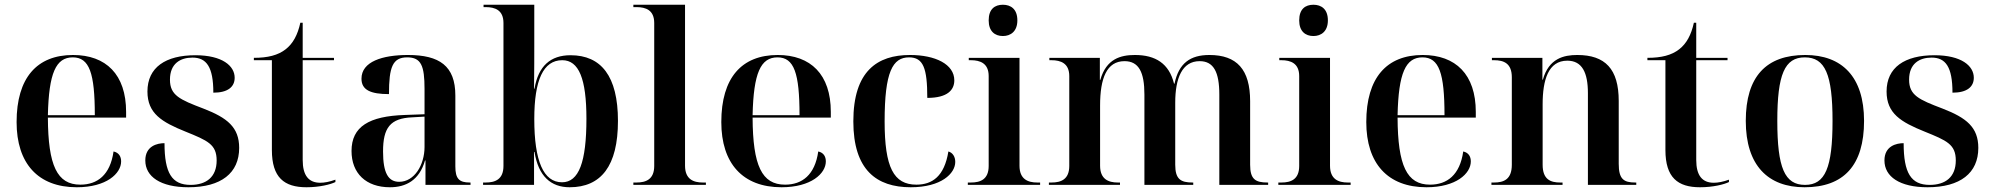

<svg xmlns="http://www.w3.org/2000/svg" viewBox="-20 -780 8408 810"><path d="M304 10C429 10 491 -48 491 -99C491 -119 482 -136 459 -141C445 -42 391 -1 319 -1C221 -1 183 -81 182 -284H512V-308C512 -466 427 -548 288 -548C136 -548 50 -452 50 -265C50 -91 140 10 304 10ZM380 -294H182C186 -472 216 -538 287 -538C357 -538 380 -472 380 -294Z M775 10C913 10 989 -50 989 -156C989 -243 939 -283 838 -322C738 -360 697 -378 697 -444C697 -512 741 -537 792 -537C851 -537 880 -498 880 -389C942 -389 970 -414 970 -452C970 -502 918 -547 804 -547C679 -547 602 -496 602 -394C602 -301 663 -265 762 -225C856 -187 894 -171 894 -103C894 -33 850 0 784 0C705 0 674 -50 674 -176C643 -176 593 -164 593 -103C593 -35 657 10 775 10Z M1273 10C1328 10 1375 -2 1395 -12V-22C1370 -13 1349 -9 1331 -9C1282 -9 1257 -40 1257 -105V-526H1389V-536H1257V-684H1247C1236 -633 1216 -596 1185 -572C1153 -547 1110 -536 1051 -536V-526H1127V-147C1127 -31 1179 10 1273 10Z M1625 10C1692 10 1749 -19 1773 -103H1775V0H1965V-10H1962C1917 -10 1901 -26 1901 -78V-377C1901 -502 1834 -548 1701 -548C1593 -548 1505 -520 1505 -448C1505 -400 1544 -383 1621 -383C1621 -497 1636 -538 1698 -538C1757 -538 1771 -502 1771 -405V-298L1688 -295C1537 -290 1463 -246 1463 -143C1463 -49 1524 10 1625 10ZM1664 -13C1618 -13 1596 -50 1596 -141C1596 -241 1626 -281 1719 -285L1771 -288V-160C1771 -84 1728 -13 1664 -13Z M2383 10C2516 10 2587 -80 2587 -270C2587 -459 2516 -547 2387 -547C2303 -547 2251 -502 2235 -406H2233C2234 -483 2234 -550 2234 -584V-760H2020V-750H2029C2069 -750 2104 -737 2104 -683V-80C2104 -23 2069 -10 2029 -10H2018V0H2233V-139H2235C2251 -37 2304 10 2383 10ZM2351 -11C2273 -11 2234 -100 2234 -278C2234 -442 2272 -526 2352 -526C2422 -526 2454 -448 2454 -279C2454 -96 2422 -11 2351 -11Z M2652 0H2958V-10H2945C2905 -10 2870 -24 2870 -81V-760H2652V-750H2665C2705 -750 2740 -737 2740 -683V-80C2740 -23 2705 -10 2665 -10H2652Z M3277 10C3402 10 3464 -48 3464 -99C3464 -119 3455 -136 3432 -141C3418 -42 3364 -1 3292 -1C3194 -1 3156 -81 3155 -284H3485V-308C3485 -466 3400 -548 3261 -548C3109 -548 3023 -452 3023 -265C3023 -91 3113 10 3277 10ZM3353 -294H3155C3159 -472 3189 -538 3260 -538C3330 -538 3353 -472 3353 -294Z M3822 10C3951 10 4010 -48 4010 -97C4010 -119 3999 -136 3981 -141C3964 -36 3913 -1 3846 -1C3750 -1 3712 -74 3712 -268C3712 -477 3746 -538 3815 -538C3875 -538 3892 -493 3892 -367C3978 -367 4006 -401 4006 -441C4006 -509 3926 -548 3819 -548C3681 -548 3580 -480 3580 -268C3580 -63 3678 10 3822 10Z M4211 -628C4244 -628 4272 -648 4272 -694C4272 -742 4244 -760 4211 -760C4177 -760 4151 -742 4151 -694C4151 -648 4177 -628 4211 -628ZM4063 0H4368V-10H4356C4316 -10 4281 -24 4281 -81V-536H4067V-526H4076C4115 -526 4151 -513 4151 -459V-80C4151 -23 4116 -10 4076 -10H4063Z M4405 0H4705V-10H4696C4656 -10 4621 -24 4621 -81V-335C4621 -450 4649 -522 4724 -522C4784 -522 4808 -476 4808 -381V0H5014V-10H5011C4961 -10 4938 -24 4938 -85V-347C4938 -450 4967 -522 5041 -522C5100 -522 5124 -476 5124 -381V0H5330V-10H5327C5276 -10 5254 -24 5254 -85V-353C5254 -487 5198 -548 5082 -548C5002 -548 4953 -514 4935 -427H4933C4912 -512 4855 -548 4768 -548C4708 -548 4647 -532 4622 -443H4620V-536H4407V-526H4416C4455 -526 4491 -513 4491 -459V-80C4491 -23 4456 -10 4416 -10H4405Z M5521 -628C5554 -628 5582 -648 5582 -694C5582 -742 5554 -760 5521 -760C5487 -760 5461 -742 5461 -694C5461 -648 5487 -628 5521 -628ZM5373 0H5678V-10H5666C5626 -10 5591 -24 5591 -81V-536H5377V-526H5386C5425 -526 5461 -513 5461 -459V-80C5461 -23 5426 -10 5386 -10H5373Z M5998 10C6123 10 6185 -48 6185 -99C6185 -119 6176 -136 6153 -141C6139 -42 6085 -1 6013 -1C5915 -1 5877 -81 5876 -284H6206V-308C6206 -466 6121 -548 5982 -548C5830 -548 5744 -452 5744 -265C5744 -91 5834 10 5998 10ZM6074 -294H5876C5880 -472 5910 -538 5981 -538C6051 -538 6074 -472 6074 -294Z M6272 0H6572V-10H6562C6521 -10 6488 -23 6488 -85V-340C6488 -443 6512 -524 6592 -524C6655 -524 6679 -473 6679 -387V0H6883V-10H6879C6830 -10 6809 -24 6809 -89V-354C6809 -489 6752 -548 6634 -548C6578 -548 6514 -534 6489 -444H6487V-536H6274V-526H6283C6324 -526 6358 -513 6358 -454V-85C6358 -23 6324 -10 6283 -10H6272Z M7152 10C7207 10 7254 -2 7274 -12V-22C7249 -13 7228 -9 7210 -9C7161 -9 7136 -40 7136 -105V-526H7268V-536H7136V-684H7126C7115 -633 7095 -596 7064 -572C7032 -547 6989 -536 6930 -536V-526H7006V-147C7006 -31 7058 10 7152 10Z M7593 10C7758 10 7844 -82 7844 -270C7844 -457 7750 -548 7596 -548C7431 -548 7345 -457 7345 -270C7345 -82 7439 10 7593 10ZM7595 0C7509 0 7478 -72 7478 -270C7478 -466 7509 -538 7594 -538C7680 -538 7711 -466 7711 -270C7711 -72 7680 0 7595 0Z M8112 10C8250 10 8326 -50 8326 -156C8326 -243 8276 -283 8175 -322C8075 -360 8034 -378 8034 -444C8034 -512 8078 -537 8129 -537C8188 -537 8217 -498 8217 -389C8279 -389 8307 -414 8307 -452C8307 -502 8255 -547 8141 -547C8016 -547 7939 -496 7939 -394C7939 -301 8000 -265 8099 -225C8193 -187 8231 -171 8231 -103C8231 -33 8187 0 8121 0C8042 0 8011 -50 8011 -176C7980 -176 7930 -164 7930 -103C7930 -35 7994 10 8112 10Z"/></svg>

Font: Noto Serif Display SemiBold
Style: Regular
Weight: 600
Designer: Monotype Design Team
Foundry: Monotype Imaging Inc.
Version: Version 2.009